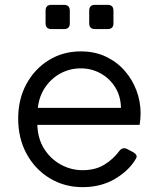

<svg xmlns="http://www.w3.org/2000/svg" viewBox="-20 -760 655 792"><path d="M321 12Q246 12 185.5 -24.5Q125 -61 90 -125Q55 -189 55 -270Q55 -351 89 -413.5Q123 -476 181.5 -512Q240 -548 313 -548Q371 -548 416.5 -526.5Q462 -505 494 -468.5Q526 -432 543 -386.5Q560 -341 560 -293Q560 -283 559 -270.5Q558 -258 556 -245H134Q136 -187 162.5 -145.5Q189 -104 231 -81Q273 -58 321 -58Q373 -58 410 -80.5Q447 -103 472 -137Q486 -155 505 -145L528 -133Q550 -121 541 -106Q513 -57 455 -22.5Q397 12 321 12ZM313 -478Q269 -478 231 -458Q193 -438 167.5 -401.5Q142 -365 136 -315H479Q478 -363 455.5 -399.5Q433 -436 395.5 -457Q358 -478 313 -478ZM192 -640Q168 -640 168 -664V-716Q168 -740 192 -740H244Q268 -740 268 -716V-664Q268 -640 244 -640ZM372 -640Q348 -640 348 -664V-716Q348 -740 372 -740H424Q448 -740 448 -716V-664Q448 -640 424 -640Z"/></svg>

Font: Pitagon Sans Text
Style: Regular
Weight: 400
Designer: Travis Tran
Foundry: Pitagon
Version: Version 1.001; ttfautohint (v1.8.4.7-5d5b);gftools[0.9.26]